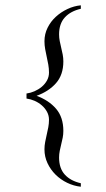

<svg xmlns="http://www.w3.org/2000/svg" viewBox="-20 -543 400 725"><path d="M285.2 162.1Q258.3 159.2 233.6 147.2Q209 135.3 189.9 116.5Q170.9 97.7 159.4 73.2Q147.9 48.8 147.9 21Q147.9 6.8 150.6 -7.1Q153.3 -21 156.5 -34.9Q159.7 -48.8 162.4 -62.7Q165 -76.7 165 -90.8Q165 -106.9 157.5 -120.8Q149.9 -134.8 137.7 -145.3Q125.5 -155.8 110.4 -162.4Q95.2 -168.9 80.1 -170.9V-189.9Q95.2 -191.9 110.4 -198.5Q125.5 -205.1 137.7 -215.3Q149.9 -225.6 157.5 -239.3Q165 -252.9 165 -269Q165 -284.2 162.4 -298.8Q159.7 -313.5 156.5 -328.1Q153.3 -342.8 150.6 -357.4Q147.9 -372.1 147.9 -387.2Q147.9 -414.6 159.7 -438.2Q171.4 -461.9 190.9 -479.7Q210.4 -497.6 234.9 -509Q259.3 -520.5 285.2 -522.9V-509.8Q246.6 -501 224.9 -477.3Q203.1 -453.6 203.1 -413.1Q203.1 -400.4 205.6 -387.7Q208 -375 211.2 -362.3Q214.4 -349.6 216.8 -336.9Q219.2 -324.2 219.2 -311Q219.2 -260.7 191.7 -229.2Q164.1 -197.8 118.2 -181.2Q164.6 -164.1 191.9 -132.1Q219.2 -100.1 219.2 -48.8Q219.2 -35.6 216.8 -23.2Q214.4 -10.7 211.2 1.7Q208 14.2 205.6 26.6Q203.1 39.1 203.1 51.8Q203.1 92.8 224.9 116.5Q246.6 140.1 285.2 148.9Z"/></svg>

Font: Scheherazade
Style: Regular
Weight: 400
Designer: SIL International
Foundry: SIL International
Version: Version 2.100 (build 932/914)